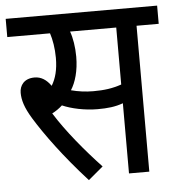

<svg xmlns="http://www.w3.org/2000/svg" viewBox="-48 -667 670 725"><g transform="rotate(-5 287.0 -305.0)"><path d="M490 -553H574V-622H0V-553H162C170 -529 176 -495 176 -459C176 -414 167 -381 151 -355C134 -379 114 -392 89 -392C49 -392 32 -366 32 -339C32 -312 40 -283 67 -239C105 -177 170 -87 260 12L316 -35C254 -101 188 -180 144 -251C158 -258 171 -267 183 -278C217 -263 268 -252 316 -252C354 -252 383 -255 413 -266V0H490ZM306 -321C277 -321 248 -325 222 -332C240 -360 253 -403 253 -457C253 -493 247 -529 238 -553H413V-337C378 -325 347 -321 306 -321Z"/></g></svg>

Font: Noto Sans Devanagari UI Condensed
Style: Regular
Weight: 400
Width: 3
Designer: Jelle Bosma - Monotype Design Team
Foundry: Monotype Imaging Inc.
Version: Version 2.003